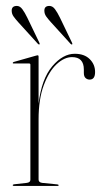

<svg xmlns="http://www.w3.org/2000/svg" viewBox="-20 -612 342 632"><path d="M107 -426V-271Q117 -352.5 152 -393.8Q187 -435 226 -435Q257.5 -435 275.2 -417.5Q293 -400 293 -375Q293 -350 275 -350Q267.5 -350 261.8 -355Q256 -360 256 -372V-383Q256 -424 217 -424Q191.5 -424 166.2 -400.5Q141 -377 124 -331.2Q107 -285.5 107 -219V-21Q107 -11.5 119 -10L169 -5Q173 -4.5 173 -2Q173 0 170 0H25.5Q22 0 22 -2.5Q22 -5 27.5 -5.5L68 -10Q80 -11.5 80 -20V-399Q80 -403 76 -403H24Q22 -403 22 -405Q22 -406.5 25 -408L99 -429Q102 -430 104 -430Q107 -430 107 -426ZM70 -553.5 109.5 -471.5Q111.5 -467.5 110 -466Q108 -464.5 105 -467.5L40 -539Q30.5 -549.5 24.5 -558Q18.5 -566.5 18.5 -577Q18.5 -592.5 35.5 -592.5Q45.5 -592.5 53.5 -581.8Q61.5 -571 70 -553.5ZM177.5 -553.5 217 -471.5Q219 -467.5 217.5 -466Q215.5 -464.5 212.5 -467.5L147.5 -539Q138 -549.5 132 -558Q126 -566.5 126 -577Q126 -592.5 142.5 -592.5Q153 -592.5 161 -581.8Q169 -571 177.5 -553.5Z"/></svg>

Font: Fraunces 144pt S000 Thin
Style: Regular
Weight: 100
Version: Version 1.000; ttfautohint (v1.8.3)